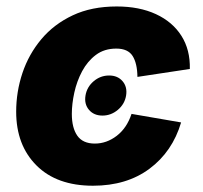

<svg xmlns="http://www.w3.org/2000/svg" viewBox="-20 -573 636 603"><path d="M272 10.3Q158.2 10.3 94.5 -53.5Q30.8 -117.2 30.8 -222.2Q30.8 -284.7 50.5 -343.8Q70.3 -402.8 109.9 -450Q149.4 -497.1 208.5 -524.9Q267.6 -552.7 346.7 -552.7Q417.5 -552.7 469.7 -528.6Q522 -504.4 549.8 -460.4Q577.6 -416.5 576.2 -356.4L411.6 -331.5Q411.1 -374 396.5 -397.2Q381.8 -420.4 345.2 -420.4Q307.6 -420.4 281.2 -400.6Q254.9 -380.9 238 -349.4Q221.2 -317.9 213.4 -282.2Q205.6 -246.6 205.6 -215.3Q205.6 -171.4 222.9 -146.7Q240.2 -122.1 277.8 -122.1Q314.9 -122.1 346.7 -146.5Q378.4 -170.9 393.1 -215.3L548.8 -188.5Q521.5 -96.7 449.7 -43.2Q377.9 10.3 272 10.3ZM301.8 -210Q274.9 -210 259.5 -228Q244.1 -246.1 248.5 -272.9Q252.9 -299.8 274.2 -317.9Q295.4 -335.9 322.8 -335.9Q349.6 -335.9 365 -317.9Q380.4 -299.8 376 -272.9Q371.6 -246.1 350.1 -228Q328.6 -210 301.8 -210Z"/></svg>

Font: Inter Extra Bold
Style: Italic
Weight: 800
Italic angle: -9.39999°
Designer: Rasmus Andersson
Foundry: rsms
Version: Version 4.000;git-3c8e0fc